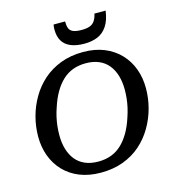

<svg xmlns="http://www.w3.org/2000/svg" viewBox="-134 -1050 1074 1180"><g transform="rotate(-15 402.5 -460.5)"><path d="M363 17Q288 17 229 -6.5Q170 -30 129 -73Q88 -116 67 -173Q46 -230 46 -296Q46 -360 62.5 -422Q79 -484 111.5 -539.5Q144 -595 191.5 -637Q239 -679 303 -703.5Q367 -728 446 -728Q522 -728 580.5 -704Q639 -680 680 -637Q721 -594 742 -537Q763 -480 763 -414Q763 -350 746.5 -288Q730 -226 697.5 -170.5Q665 -115 617.5 -73Q570 -31 506 -7Q442 17 363 17ZM444 -657Q400 -657 363 -643.5Q326 -630 296.5 -602.5Q267 -575 243.5 -535Q220 -495 203 -442Q193 -414 186.5 -385Q180 -356 177 -327.5Q174 -299 174 -271Q174 -222 186 -182Q198 -142 221.5 -113Q245 -84 281 -68.5Q317 -53 365 -53Q409 -53 446 -66.5Q483 -80 512.5 -107.5Q542 -135 565.5 -175Q589 -215 606 -268Q616 -297 622.5 -325.5Q629 -354 632 -382.5Q635 -411 635 -439Q635 -488 623 -528Q611 -568 587.5 -597Q564 -626 528 -641.5Q492 -657 444 -657ZM470 -775Q518 -775 554.5 -790.5Q591 -806 615 -842Q639 -878 647 -938H576Q569 -908 557 -891.5Q545 -875 525.5 -868Q506 -861 475 -861Q440 -861 421 -869Q402 -877 395.5 -894Q389 -911 389 -938H316Q314 -930 313.5 -922.5Q313 -915 313 -905Q313 -864 329.5 -835Q346 -806 381 -790.5Q416 -775 470 -775Z"/></g></svg>

Font: Roboto Serif Medium
Style: Italic
Weight: 500
Italic angle: -10°
Designer: Greg Gazdowicz
Foundry: Commercial Type
Version: Version 1.008